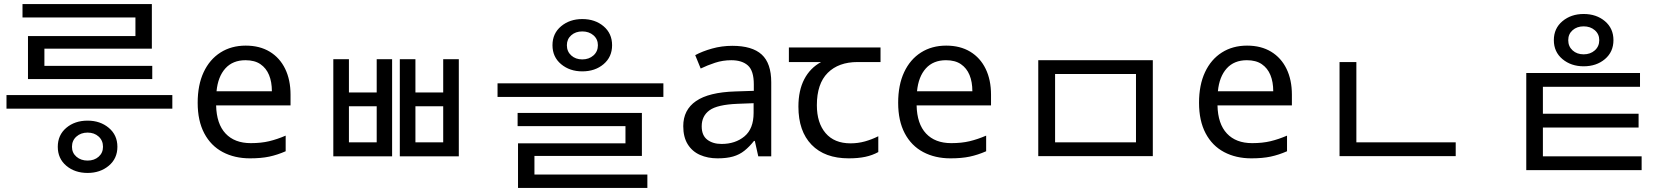

<svg xmlns="http://www.w3.org/2000/svg" viewBox="-20 -771 8283 947"><path d="M412 82Q349 82 307 46.5Q265 11 265 -47Q265 -105 307 -140.5Q349 -176 412 -176Q474 -176 516.5 -140.5Q559 -105 559 -47Q559 11 516.5 46.5Q474 82 412 82ZM412 21Q445 21 466.5 2Q488 -17 488 -47Q488 -78 466.5 -97.5Q445 -117 412 -117Q379 -117 357 -97.5Q335 -78 335 -47Q335 -17 357 2Q379 21 412 21ZM830 -235H12V-302H830ZM731 -381H118V-593H648V-707H729V-531H199V-446H731ZM729 -685H91V-751H729Z M1192 -546Q1261 -546 1310.5 -516Q1360 -486 1386.5 -431.5Q1413 -377 1413 -304V-251H1046Q1048 -160 1092.5 -112.5Q1137 -65 1217 -65Q1268 -65 1307.5 -74.5Q1347 -84 1389 -102V-25Q1348 -7 1308 1.5Q1268 10 1213 10Q1137 10 1078.5 -21Q1020 -52 987.5 -113.5Q955 -175 955 -264Q955 -352 984.5 -415Q1014 -478 1067.5 -512Q1121 -546 1192 -546ZM1191 -474Q1128 -474 1091.5 -433.5Q1055 -393 1048 -321H1321Q1321 -367 1307 -401Q1293 -435 1264.5 -454.5Q1236 -474 1191 -474Z M1624 -479H1701V-315H1838V-479H1914V0H1624ZM1701 -247V-69H1838V-247ZM1952 -479H2029V-315H2166V-479H2243V0H1952ZM2029 -247V-69H2166V-247Z M2852 -677Q2915 -677 2957 -641.5Q2999 -606 2999 -548Q2999 -490 2957 -454.5Q2915 -419 2852 -419Q2790 -419 2747.5 -454.5Q2705 -490 2705 -548Q2705 -606 2747.5 -641.5Q2790 -677 2852 -677ZM2852 -616Q2819 -616 2797.5 -597Q2776 -578 2776 -548Q2776 -517 2797.5 -497.5Q2819 -478 2852 -478Q2885 -478 2907 -497.5Q2929 -517 2929 -548Q2929 -578 2907 -597Q2885 -616 2852 -616ZM2434 -360H3252V-293H2434ZM2533 -214H3146V-2H2616V112H2535V-64H3065V-149H2533ZM2535 90H3173V156H2535Z M3592 -545Q3690 -545 3737 -502Q3784 -459 3784 -365V0H3720L3703 -76H3699Q3676 -47 3651.5 -27.5Q3627 -8 3595.5 1Q3564 10 3519 10Q3471 10 3432.5 -7Q3394 -24 3372 -59.5Q3350 -95 3350 -149Q3350 -229 3413 -272.5Q3476 -316 3607 -320L3698 -323V-355Q3698 -422 3669 -448Q3640 -474 3587 -474Q3545 -474 3507 -461.5Q3469 -449 3436 -433L3409 -499Q3444 -518 3492 -531.5Q3540 -545 3592 -545ZM3618 -259Q3518 -255 3479.5 -227Q3441 -199 3441 -148Q3441 -103 3468.5 -82Q3496 -61 3539 -61Q3607 -61 3652 -98.5Q3697 -136 3697 -214V-262Z M4166 10Q4048 10 3983 -57Q3918 -124 3918 -245Q3918 -325 3947 -380.5Q3976 -436 4030 -465H3871V-537H4323V-465H4210Q4116 -465 4062.5 -411.5Q4009 -358 4009 -252Q4009 -165 4052 -114.5Q4095 -64 4175 -64Q4212 -64 4246 -73.5Q4280 -83 4312 -99V-21Q4283 -5 4248 2.5Q4213 10 4166 10Z M4647 -546Q4716 -546 4765.5 -516Q4815 -486 4841.5 -431.5Q4868 -377 4868 -304V-251H4501Q4503 -160 4547.5 -112.5Q4592 -65 4672 -65Q4723 -65 4762.5 -74.5Q4802 -84 4844 -102V-25Q4803 -7 4763 1.5Q4723 10 4668 10Q4592 10 4533.5 -21Q4475 -52 4442.5 -113.5Q4410 -175 4410 -264Q4410 -352 4439.5 -415Q4469 -478 4522.5 -512Q4576 -546 4647 -546ZM4646 -474Q4583 -474 4546.5 -433.5Q4510 -393 4503 -321H4776Q4776 -367 4762 -401Q4748 -435 4719.5 -454.5Q4691 -474 4646 -474Z M5101 -474H5666V-1H5101ZM5583 -406H5184V-69H5583Z M6131 -546Q6200 -546 6249.5 -516Q6299 -486 6325.5 -431.5Q6352 -377 6352 -304V-251H5985Q5987 -160 6031.5 -112.5Q6076 -65 6156 -65Q6207 -65 6246.5 -74.5Q6286 -84 6328 -102V-25Q6287 -7 6247 1.5Q6207 10 6152 10Q6076 10 6017.5 -21Q5959 -52 5926.5 -113.5Q5894 -175 5894 -264Q5894 -352 5923.5 -415Q5953 -478 6006.5 -512Q6060 -546 6131 -546ZM6130 -474Q6067 -474 6030.5 -433.5Q5994 -393 5987 -321H6260Q6260 -367 6246 -401Q6232 -435 6203.5 -454.5Q6175 -474 6130 -474Z M6587 -69H7160V-1H6587ZM6587 -465H6670V-43H6587Z M7791 -702Q7854 -702 7896 -666.5Q7938 -631 7938 -573Q7938 -515 7896 -479.5Q7854 -444 7791 -444Q7729 -444 7686.5 -479.5Q7644 -515 7644 -573Q7644 -631 7686.5 -666.5Q7729 -702 7791 -702ZM7791 -641Q7758 -641 7736.5 -622Q7715 -603 7715 -573Q7715 -542 7736.5 -522.5Q7758 -503 7791 -503Q7824 -503 7846 -522.5Q7868 -542 7868 -573Q7868 -603 7846 -622Q7824 -641 7791 -641ZM7508 -411H8069V-343H7590V35H7508ZM7508 0H8077V68H7508ZM7527 -210H8062V-142H7527Z"/></svg>

Font: korean25
Style: Book
Weight: 400
Designer: Jelle Bosma - Monotype Design Team
Foundry: Monotype Imaging Inc.
Version: Version 2.003